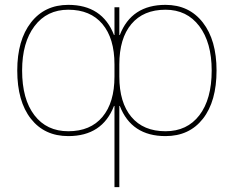

<svg xmlns="http://www.w3.org/2000/svg" viewBox="-20 -550 962 790"><path d="M471 220H451V-114H449Q401 10 261 10Q163 10 107 -61.5Q51 -133 51 -260Q51 -385 107.5 -457.5Q164 -530 261 -530Q401 -530 449 -406H451V-520H471V-406H473Q521 -530 661 -530Q758 -530 814.5 -457.5Q871 -385 871 -260Q871 -133 815 -61.5Q759 10 661 10Q521 10 473 -114H471ZM851 -260Q851 -375 800 -442.5Q749 -510 661 -510Q570 -510 520.5 -451Q471 -392 471 -285V-235Q471 -128 520.5 -69Q570 -10 661 -10Q750 -10 800.5 -76Q851 -142 851 -260ZM71 -260Q71 -142 121.5 -76Q172 -10 261 -10Q352 -10 401.5 -69Q451 -128 451 -235V-285Q451 -392 401.5 -451Q352 -510 261 -510Q173 -510 122 -442.5Q71 -375 71 -260Z"/></svg>

Font: Mplus 1p Thin
Style: Regular
Weight: 250
Version: Version 1.061